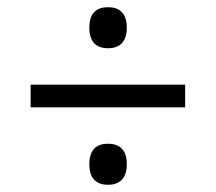

<svg xmlns="http://www.w3.org/2000/svg" viewBox="-20 -624 599 533"><path d="M280 -490C309 -490 332 -505 332 -547C332 -590 309 -604 280 -604C250 -604 228 -590 228 -547C228 -505 250 -490 280 -490ZM65 -326H494V-389H65ZM280 -111C309 -111 332 -126 332 -168C332 -211 309 -225 280 -225C250 -225 228 -211 228 -168C228 -126 250 -111 280 -111Z"/></svg>

Font: Noto Serif Thai Medium
Style: Regular
Weight: 500
Designer: Monotype Design Team
Foundry: Monotype Imaging Inc.
Version: Version 1.901;PS 001.901;hotconv 1.0.88;makeotf.lib2.5.64775